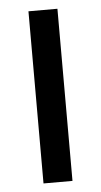

<svg xmlns="http://www.w3.org/2000/svg" viewBox="-45 -576 319 606"><g transform="rotate(-5 114.5 -272.5)"><path d="M160.2 -545.4H68.4V0H160.2Z"/></g></svg>

Font: SG Kara
Style: Regular
Weight: 400
Designer: Damoon Khanjanzadeh
Version: Version 1.000